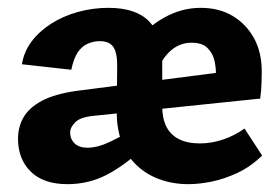

<svg xmlns="http://www.w3.org/2000/svg" viewBox="-20 -457 701 490"><path d="M461 13Q421 13 387 0.5Q353 -12 328.5 -35.5Q304 -59 291 -93Q278 -127 278 -171L279 -282Q280 -320 270 -336Q260 -352 234 -352Q219 -352 204 -345.5Q189 -339 178.5 -323.5Q168 -308 162 -279L36 -293Q41 -325 60.5 -351Q80 -377 110.5 -396.5Q141 -416 179 -426.5Q217 -437 257 -437Q327 -437 360.5 -402.5Q394 -368 394 -303V-186Q394 -155 404.5 -134Q415 -113 436.5 -102Q458 -91 490 -91Q520 -91 549.5 -101Q579 -111 604 -129L649 -60Q619 -31 585.5 -15.5Q552 0 520 6.5Q488 13 461 13ZM152 13Q91 13 58.5 -19Q26 -51 26 -103Q26 -133 40 -157.5Q54 -182 86.5 -199.5Q119 -217 175 -225L632 -284L640 -205L225 -162Q186 -159 172.5 -145.5Q159 -132 159 -119Q159 -102 170.5 -91Q182 -80 203 -80Q229 -80 260.5 -95Q292 -110 330 -131L343 -77Q297 -34 251.5 -10.5Q206 13 152 13ZM531 -205V-272Q531 -286 527 -303.5Q523 -321 509.5 -334.5Q496 -348 469 -348Q439 -348 416 -328Q393 -308 382 -275L324 -346Q353 -386 398 -411.5Q443 -437 492 -437Q539 -437 573.5 -416.5Q608 -396 628 -360Q648 -324 648 -275Q648 -265 647.5 -246Q647 -227 644 -205Z"/></svg>

Font: Ysabeau Office ExtraBold
Style: Regular
Weight: 800
Designer: Christian Thalmann (Catharsis Fonts)
Version: Version 2.001;gftools[0.9.30]; featfreeze: tnum,lnum,ss02